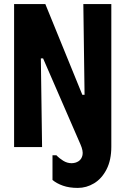

<svg xmlns="http://www.w3.org/2000/svg" viewBox="-20 -720 615 940"><path d="M49 -700H202L383 -256H394L388 -700H525V-2Q525 64 501.5 109.5Q478 155 440.5 177.5Q403 200 361 200Q319 200 288 189Q257 178 237 161V40H256Q270 55 289.5 67Q309 79 330 79Q350 79 365 69Q380 59 384 39Q388 19 374 -13L191 -434H180L186 0H49Z"/></svg>

Font: Phudu SemiBold
Style: Regular
Weight: 600
Version: Version 1.005;gftools[0.9.23]